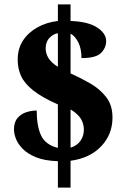

<svg xmlns="http://www.w3.org/2000/svg" viewBox="-20 -780 571 879"><path d="M245 -42Q184 -44 145 -60Q106 -76 84 -98.5Q62 -121 53 -144.5Q44 -168 44 -187Q44 -221 60.5 -240Q77 -259 101 -266.5Q125 -274 148 -274Q148 -203 168 -160Q188 -117 245 -103V-302Q172 -334 132 -366Q92 -398 76.5 -432Q61 -466 61 -507Q61 -557 85 -594Q109 -631 151 -654.5Q193 -678 245 -684V-760H303V-684Q384 -681 425 -654Q466 -627 466 -592Q466 -561 442.5 -537.5Q419 -514 353 -514Q353 -557 338.5 -586Q324 -615 303 -626V-444Q350 -423 394 -397.5Q438 -372 466.5 -335Q495 -298 495 -242Q495 -165 443.5 -110.5Q392 -56 303 -44V79H245ZM245 -628Q225 -625 207 -607Q189 -589 189 -558Q189 -535 202 -514Q215 -493 245 -474ZM303 -104Q333 -113 348.5 -135.5Q364 -158 364 -186Q364 -214 350 -236.5Q336 -259 303 -279Z"/></svg>

Font: Noto Serif Thai SemiCondensed Black
Style: Regular
Weight: 900
Width: 4
Designer: Monotype Design Team
Foundry: Monotype Imaging Inc.
Version: Version 2.002; ttfautohint (v1.8.4.7-5d5b)